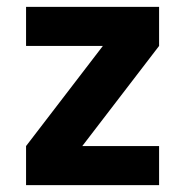

<svg xmlns="http://www.w3.org/2000/svg" viewBox="-20 -540 540 560"><path d="M56 0V-114L280 -406H56V-520H444V-406L220 -114H444V0Z"/></svg>

Font: Iosevka SS04 Heavy
Style: Regular
Weight: 900
Monospace: yes
Designer: Belleve Invis
Foundry: Belleve Invis
Version: Version 19.0.0; ttfautohint (v1.8.4)